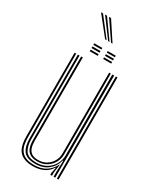

<svg xmlns="http://www.w3.org/2000/svg" viewBox="-216 -908 800 977"><g transform="rotate(30 184.5 -420.0)"><path d="M160.8 6.5Q135.5 6.5 117.5 0.9Q99.5 -4.8 87.6 -14.9Q75.8 -25 69 -39.4Q62.2 -53.8 59.4 -71.4Q56.5 -89 56.5 -109.5V-600H66V-110Q66 -86 70.2 -66.2Q74.5 -46.5 85.1 -32Q95.8 -17.5 114.5 -9.6Q133.2 -1.8 162.5 -1.8Q204.5 -1.8 232.4 -20.2Q260.2 -38.8 273.8 -68.2H276.2L269.8 -19.8V0H260V-12L266.8 -44H264.2Q247 -17 220.2 -5.2Q193.5 6.5 160.8 6.5ZM298.8 0V-600H308.5V0ZM168 -25.8Q145.8 -25.8 131.5 -32.2Q117.2 -38.8 109.2 -50.2Q101.2 -61.8 98.1 -77.4Q95 -93 95 -111V-600H104.8V-111Q104.8 -88 110.2 -70.6Q115.8 -53.2 129.5 -43.6Q143.2 -34 168.5 -34Q195.2 -34 215.8 -46.5Q236.2 -59 247.9 -79.5Q259.5 -100 259.5 -123.2V-600H269.2V-123.5Q269.2 -99.8 257.2 -77.4Q245.2 -55 222.6 -40.4Q200 -25.8 168 -25.8ZM164.5 -9.8Q114 -9.8 94.9 -35.6Q75.8 -61.5 75.8 -110.2V-600H85.5V-110.5Q85.5 -67.5 102.1 -42.6Q118.8 -17.8 166.2 -17.8Q201.8 -17.8 226.8 -33.2Q251.8 -48.8 265 -73.1Q278.2 -97.5 278.2 -123.5V-600H289V0H279.2V-32L281.5 -94.8H279Q268.8 -56.8 239.2 -33.1Q209.8 -9.5 164.5 -9.8ZM198.2 -682.2V-691.5H245.5V-682.2ZM119.2 -645V-654.2H166.5V-645ZM119.2 -663.5V-673H166.5V-663.5ZM119.2 -682.2V-691.5H166.5V-682.2ZM198.2 -645V-654.2H245.5V-645ZM198.2 -663.5V-673H245.5V-663.5ZM157 -736.5 70 -845.5H81.8L165.8 -736.5ZM174.5 -736.5 93.5 -845.5H105.2L183 -736.5ZM191.8 -736.5 117 -845.5H129L200.5 -736.5Z"/></g></svg>

Font: Big Shoulders Inline Text Thin ExtraLight
Style: Regular
Weight: 250
Version: Version 2.002